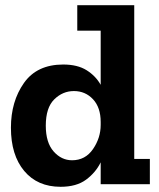

<svg xmlns="http://www.w3.org/2000/svg" viewBox="-20 -708 610 738"><path d="M556 0H367V-84Q348 -45 311 -17.5Q274 10 213 10Q124 10 73 -51Q22 -112 22 -217Q22 -318 72 -389Q122 -460 223 -460Q278 -460 313 -438Q348 -416 367 -382V-590H277V-688H496V-97H556ZM367 -228V-239Q367 -295 337.5 -326.5Q308 -358 264 -358Q221 -358 188.5 -326Q156 -294 156 -225Q156 -160 186 -126Q216 -92 257 -92Q308 -92 337.5 -135Q367 -178 367 -228Z"/></svg>

Font: Zilla Slab Bold
Style: Bold
Weight: 700
Designer: Typotheque.com
Foundry: Typotheque type foundry
Version: Version 1.1; 2017; ttfautohint (v1.6)